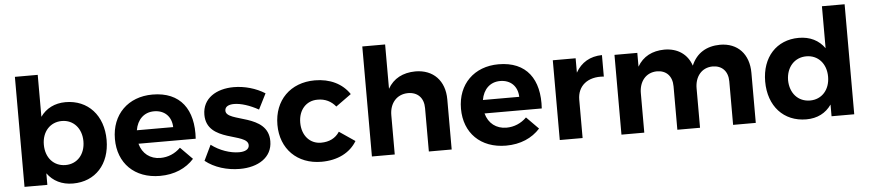

<svg xmlns="http://www.w3.org/2000/svg" viewBox="-43 -1013 5842 1290"><g transform="rotate(-5 2877.5 -368.0)"><path d="M403 -543C330 -543 271 -513 233 -459V-742H79V0H233V-78C272 -24 331 6 406 6C557 6 656 -103 656 -266C656 -432 554 -543 403 -543ZM367 -122C288 -122 233 -182 233 -271C233 -358 288 -419 367 -419C446 -419 500 -357 500 -271C500 -183 446 -122 367 -122Z M989 -543C825 -543 712 -433 712 -267C712 -104 821 6 993 6C1090 6 1169 -29 1223 -89L1142 -171C1105 -134 1057 -114 1006 -114C937 -114 885 -154 867 -222H1253C1266 -418 1178 -543 989 -543ZM864 -313C876 -384 922 -430 990 -430C1061 -430 1107 -384 1109 -313Z M1694 -380 1747 -485C1687 -523 1611 -545 1537 -545C1420 -545 1325 -488 1325 -377C1325 -188 1604 -234 1604 -148C1604 -119 1575 -106 1536 -106C1477 -106 1405 -130 1349 -173L1299 -69C1360 -20 1445 6 1532 6C1654 6 1751 -52 1751 -162C1752 -352 1468 -311 1468 -392C1468 -420 1494 -432 1530 -432C1575 -432 1635 -413 1694 -380Z M2213 -355 2317 -430C2269 -502 2187 -543 2084 -543C1919 -543 1808 -432 1808 -267C1808 -104 1919 6 2082 6C2192 6 2276 -38 2321 -113L2215 -185C2188 -143 2145 -122 2090 -122C2015 -122 1962 -181 1962 -268C1962 -354 2015 -412 2090 -412C2143 -413 2184 -391 2213 -355Z M2762 -544C2678 -543 2614 -510 2576 -443V-742H2422V0H2576V-265C2576 -344 2623 -402 2700 -403C2766 -403 2806 -361 2806 -293V0H2960V-338C2960 -464 2883 -544 2762 -544Z M3323 -543C3159 -543 3046 -433 3046 -267C3046 -104 3155 6 3327 6C3424 6 3503 -29 3557 -89L3476 -171C3439 -134 3391 -114 3340 -114C3271 -114 3219 -154 3201 -222H3587C3600 -418 3512 -543 3323 -543ZM3198 -313C3210 -384 3256 -430 3324 -430C3395 -430 3441 -384 3443 -313Z M3843 -441V-538H3689V0H3843V-259C3843 -350 3911 -409 4021 -399V-544C3941 -543 3880 -507 3843 -441Z M4817 -544C4726 -543 4658 -503 4623 -420C4597 -498 4532 -544 4441 -544C4360 -543 4297 -511 4259 -445V-538H4105V0H4259V-266C4259 -344 4304 -402 4379 -403C4442 -403 4482 -362 4482 -293V0H4635V-266C4635 -344 4680 -402 4754 -403C4818 -403 4858 -362 4858 -293V0H5011V-338C5011 -464 4936 -544 4817 -544Z M5522 -742V-459C5483 -514 5424 -544 5348 -544C5198 -544 5098 -435 5098 -271C5098 -105 5199 6 5352 6C5426 6 5484 -24 5522 -79V0H5675V-742ZM5388 -118C5307 -118 5253 -179 5252 -267C5253 -354 5308 -416 5388 -416C5467 -416 5522 -355 5522 -267C5522 -179 5467 -118 5388 -118Z"/></g></svg>

Font: Juman SemiBold
Style: Regular
Weight: 600
Designer: Bandar Raffah (Arabic) Julieta Ulanovsky (Latin)
Foundry: Caramella
Version: Version 5.022;PS 005.022;hotconv 1.0.88;makeotf.lib2.5.64775